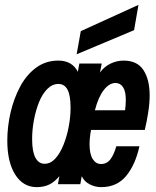

<svg xmlns="http://www.w3.org/2000/svg" viewBox="-20 -757 640 789"><path d="M131 12Q75 12 42.5 -39.5Q10 -91 10 -179Q10 -237 23.5 -295Q37 -353 63 -401.5Q89 -450 128.5 -479Q168 -508 220 -508Q276 -508 300 -462L306 -496H398L391 -459Q408 -483 434 -495.5Q460 -508 488 -508Q544 -508 569.5 -469Q595 -430 595 -365Q595 -333 589 -294.5Q583 -256 575 -223H354Q348 -190 348 -164Q348 -124 361 -103.5Q374 -83 395 -83Q419 -83 433.5 -102Q448 -121 458 -156H553Q536 -79 498 -33.5Q460 12 396 12Q371 12 348.5 0.5Q326 -11 316 -33L310 0H218L224 -33Q205 -10 183 1Q161 12 131 12ZM370 -304H494Q497 -328 497 -346Q497 -382 485.5 -399Q474 -416 455 -416Q429 -416 406.5 -387Q384 -358 370 -304ZM163 -84Q188 -84 207.5 -105.5Q227 -127 241 -162Q255 -197 262.5 -237Q270 -277 270 -314Q270 -365 257.5 -388.5Q245 -412 220 -412Q195 -412 174.5 -391.5Q154 -371 140.5 -337.5Q127 -304 119.5 -264Q112 -224 112 -186Q112 -134 125.5 -109Q139 -84 163 -84ZM295 -534 312 -629 549 -737 531 -633Z"/></svg>

Font: DM Mono Medium
Style: Italic
Weight: 500
Italic angle: -10°
Designer: Colophon Foundry
Foundry: Colophon Foundry
Version: Version 1.000; ttfautohint (v1.8.2.53-6de2)